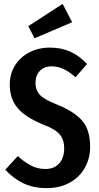

<svg xmlns="http://www.w3.org/2000/svg" viewBox="-20 -949 505 984"><path d="M426 -621 367 -553Q336 -581 306.5 -595Q277 -609 244 -609Q206 -609 184 -585.5Q162 -562 162 -524Q162 -486 185 -462Q208 -438 275 -412Q361 -377 401.5 -330Q442 -283 442 -197Q442 -138 415 -89.5Q388 -41 337.5 -13Q287 15 220 15Q151 15 100 -9.5Q49 -34 7 -79L71 -149Q107 -117 140 -100Q173 -83 212 -83Q258 -83 283.5 -111.5Q309 -140 309 -189Q309 -232 286.5 -259.5Q264 -287 203 -310Q111 -347 70.5 -395Q30 -443 30 -515Q30 -570 56.5 -613Q83 -656 130 -680.5Q177 -705 235 -705Q295 -705 341 -684Q387 -663 426 -621ZM301 -929 350 -835 157 -753 125 -815Z"/></svg>

Font: Fira Sans Extra Condensed Medium
Style: Regular
Weight: 500
Width: 1
Designer: Carrois Corporate & Edenspiekermann AG
Foundry: Carrois Corporate GbR & Edenspiekermann AG
Version: Version 4.203